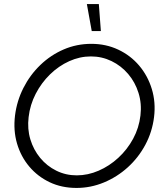

<svg xmlns="http://www.w3.org/2000/svg" viewBox="-20 -921 806 946"><path d="M739 -344Q730 -271 696 -207.5Q662 -144 609.5 -96.5Q557 -49 492 -22Q427 5 357 5Q284 5 225 -23Q166 -51 124.5 -100Q83 -149 64 -213.5Q45 -278 54 -352Q63 -424 95.5 -488Q128 -552 179 -601Q230 -650 294 -677.5Q358 -705 430 -705Q502 -705 562.5 -676.5Q623 -648 665.5 -598Q708 -548 728 -482.5Q748 -417 739 -344ZM672 -352Q679 -410 662.5 -463Q646 -516 611.5 -556.5Q577 -597 529.5 -620Q482 -643 428 -643Q373 -643 321 -619.5Q269 -596 226.5 -554.5Q184 -513 156 -459Q128 -405 121 -344Q114 -286 129.5 -234.5Q145 -183 178 -143Q211 -103 257.5 -80Q304 -57 358 -57Q413 -57 466 -80Q519 -103 563 -143.5Q607 -184 636 -237.5Q665 -291 672 -352ZM477 -768H432L408 -901H467Z"/></svg>

Font: Kulim Park Light
Style: Italic
Weight: 300
Italic angle: -8°
Designer: Noponies / Dale Sattler
Foundry: Noponies
Version: Version 1.000; ttfautohint (v1.8.3)